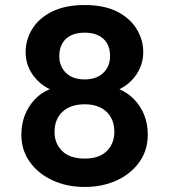

<svg xmlns="http://www.w3.org/2000/svg" viewBox="-20 -732 673 764"><path d="M317 12Q247 12 190 -14Q133 -40 99 -87Q65 -134 65 -196Q65 -239 79 -274Q93 -309 118 -336Q143 -363 178 -377Q135 -398 108.5 -437Q82 -476 82 -525Q82 -574 108.5 -617Q135 -660 187.5 -686Q240 -712 317 -712Q394 -712 445.5 -686Q497 -660 523.5 -617Q550 -574 550 -525Q550 -477 524 -437.5Q498 -398 455 -377Q490 -362 515 -335.5Q540 -309 554 -274Q568 -239 568 -196Q568 -134 534.5 -87Q501 -40 444 -14Q387 12 317 12ZM317 -101Q375 -101 405 -131Q435 -161 435 -207Q435 -258 403.5 -287.5Q372 -317 317 -317Q261 -317 229 -287.5Q197 -258 197 -207Q197 -161 227.5 -131Q258 -101 317 -101ZM317 -416Q364 -416 391 -442Q418 -468 418 -509Q418 -553 391.5 -577.5Q365 -602 317 -602Q269 -602 242.5 -577.5Q216 -553 216 -508Q216 -468 242.5 -442Q269 -416 317 -416Z"/></svg>

Font: DM Sans 9pt
Style: Bold
Weight: 700
Designer: Colophon Foundry, Jonny Pinhorn
Foundry: Colophon Foundry
Version: Version 4.004;gftools[0.9.30]